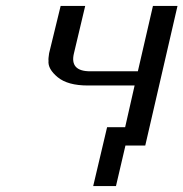

<svg xmlns="http://www.w3.org/2000/svg" viewBox="-20 -491 620 649"><path d="M146 -311 185 -471H268L230 -311Q215 -250 285 -250H446L497 -471H580L471 1H404L372 138H295L342 -61H403L435 -202H277Q209 -202 175 -230Q141 -258 144 -286Q143 -292 146 -311Z"/></svg>

Font: Coval
Style: Book Italic
Weight: 350
Foundry: Context Ltd
Version: Version 001.000